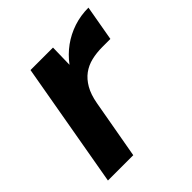

<svg xmlns="http://www.w3.org/2000/svg" viewBox="-147 -619 724 724"><g transform="rotate(-45 215.5 -256.5)"><path d="M22 0 110 -501H230L228 -411Q252 -443 283 -465.5Q314 -488 351.5 -500.5Q389 -513 431 -513L406 -371H363Q332 -371 305 -364.5Q278 -358 257 -342.5Q236 -327 221 -301Q206 -275 199 -236L157 0Z"/></g></svg>

Font: DM Sans 17pt
Style: Bold Italic
Weight: 700
Italic angle: -10°
Version: Version 4.004;gftools[0.9.30]